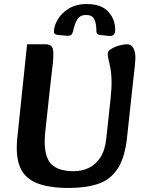

<svg xmlns="http://www.w3.org/2000/svg" viewBox="-20 -914 704 950"><path d="M321 16Q222 16 162.5 -8Q103 -32 80 -85Q57 -138 65 -226L114 -695H205Q224 -695 234 -685.5Q244 -676 244 -649Q244 -625 241.5 -601Q239 -577 235 -545Q231 -513 226 -466L204 -262Q193 -160 224.5 -113.5Q256 -67 345 -67Q386 -67 420 -83.5Q454 -100 477 -135.5Q500 -171 506 -230L527 -424Q533 -480 532 -517Q531 -554 526 -578.5Q521 -603 517 -619.5Q513 -636 513 -649Q513 -661 529.5 -671.5Q546 -682 569 -688.5Q592 -695 609 -695Q624 -695 633 -685Q642 -675 646 -660.5Q650 -646 650 -633Q650 -616 647 -586Q644 -556 640 -524L609 -238Q599 -137 563.5 -81.5Q528 -26 467.5 -5Q407 16 321 16ZM409 -894Q481 -894 515.5 -856.5Q550 -819 550 -766Q550 -748 541.5 -741.5Q533 -735 522 -736L473 -741Q464 -742 460.5 -747Q457 -752 457 -759Q457 -798 446.5 -819Q436 -840 406 -840Q377 -840 364 -820Q351 -800 343 -766Q339 -747 332 -741.5Q325 -736 311 -737L266 -741Q258 -742 252.5 -745.5Q247 -749 247 -758Q247 -785 265 -816.5Q283 -848 319.5 -871Q356 -894 409 -894Z"/></svg>

Font: Alkatra Medium
Style: Regular
Weight: 500
Designer: Suman Bhandary
Version: Version 1.100;gftools[0.9.22]